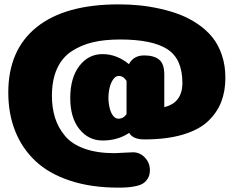

<svg xmlns="http://www.w3.org/2000/svg" viewBox="-20 -676 1070 880"><path d="M522 184Q398 184 301 152Q204 120 142.5 62Q81 4 49.5 -75.5Q18 -155 18 -252Q18 -447 148 -551.5Q278 -656 524 -656Q572 -656 618 -651.5Q664 -647 713.5 -636Q763 -625 805.5 -608.5Q848 -592 887 -565.5Q926 -539 953.5 -505Q981 -471 997 -423.5Q1013 -376 1013 -320Q1013 -258 994 -209Q975 -160 933.5 -120.5Q892 -81 818 -59Q744 -37 642 -37Q589 -37 572 -67Q520 -32 450 -32Q386 -32 344 -84Q302 -136 302 -227Q302 -319 343.5 -373.5Q385 -428 450 -428Q515 -428 571 -382Q592 -422 641 -422Q685 -422 709 -403Q733 -384 733 -334V-185Q816 -205 816 -296Q816 -406 747 -450.5Q678 -495 530 -495Q460 -495 406.5 -482.5Q353 -470 309 -441.5Q265 -413 241.5 -361.5Q218 -310 218 -237Q218 -181 232.5 -135.5Q247 -90 278.5 -52.5Q310 -15 367.5 5.5Q425 26 505 26Q517 26 546 24Q575 22 590 22Q621 22 644 46Q667 70 667 104Q667 125 658.5 140Q650 155 637.5 163.5Q625 172 605 176.5Q585 181 566.5 182.5Q548 184 522 184ZM560 -153V-305Q546 -328 524 -328Q510 -328 499 -312.5Q488 -297 482.5 -274.5Q477 -252 477 -227Q477 -213 479 -199.5Q481 -186 484.5 -174Q488 -162 493.5 -152.5Q499 -143 506.5 -137.5Q514 -132 523 -132Q546 -132 560 -153Z"/></svg>

Font: Coiny 2.0
Style: Regular
Weight: 400
Version: Version 1.001 July 11, 2018